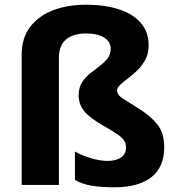

<svg xmlns="http://www.w3.org/2000/svg" viewBox="-20 -785 751 815"><path d="M611 -593Q611 -559 597.5 -533Q584 -507 564 -487.5Q544 -468 524 -453Q504 -438 490.5 -425.5Q477 -413 477 -401Q477 -382 499.5 -368Q522 -354 574 -321Q625 -288 651 -253Q677 -218 677 -160Q677 -75 622 -32.5Q567 10 467 10Q406 10 367 3Q328 -4 298 -21V-142Q323 -127 363 -114.5Q403 -102 436 -102Q473 -102 494 -117Q515 -132 515 -158Q515 -174 508.5 -186Q502 -198 482 -212.5Q462 -227 423 -249Q361 -284 337.5 -313Q314 -342 314 -381Q314 -413 327.5 -434.5Q341 -456 361.5 -472.5Q382 -489 402 -504Q422 -519 436 -536.5Q450 -554 450 -578Q450 -608 422 -625.5Q394 -643 346 -643Q291 -643 260.5 -617.5Q230 -592 230 -539V0H72V-552Q72 -624 108 -671Q144 -718 205.5 -741.5Q267 -765 346 -765Q423 -765 483 -746Q543 -727 577 -688.5Q611 -650 611 -593Z"/></svg>

Font: Noto Sans Oriya
Style: Bold
Weight: 700
Designer: Amélie Bonet and Sol Matas
Foundry: Google LLC
Version: Version 2.006; ttfautohint (v1.8.4.7-5d5b)